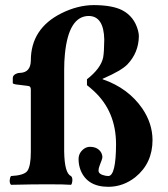

<svg xmlns="http://www.w3.org/2000/svg" viewBox="-20 -718 655 748"><path d="M100.1 -126V-368.2Q100.1 -380.4 93.3 -382.3Q89.4 -383.3 85 -383.8L41 -389.2Q30.8 -391.1 29.8 -394V-414.1Q29.8 -426.3 46.4 -432.1Q51.8 -434.1 58.1 -434.1Q99.1 -435.5 100.1 -481.9Q100.1 -606.9 219.7 -666.5Q282.7 -697.8 345.2 -698.2Q418 -697.8 456.1 -678.2Q502.9 -653.8 517.6 -599.6Q521 -586.9 521 -577.1Q520 -512.7 476.1 -466.8Q452.6 -442.9 384.3 -413.1Q381.3 -411.6 379.9 -411.1V-409.2Q479.5 -375 534.7 -294.9Q573.7 -237.3 574.2 -172.9Q574.2 -82 507.3 -27.8Q460.4 9.3 402.8 9.8Q319.8 9.8 293.9 -55.2Q286.1 -75.7 286.1 -98.1Q286.1 -123 307.6 -138.7Q318.4 -146 330.1 -146Q361.8 -146 375 -122.1Q378.9 -113.8 378.9 -106Q378.9 -99.1 368.2 -73.2Q363.8 -62 363.8 -53.2Q363.8 -38.6 391.6 -33.2Q397.9 -32.2 402.8 -32.2Q431.6 -34.7 432.1 -155.8Q432.1 -284.7 344.2 -364.7Q332 -376 318.8 -386.2V-409.2Q372.6 -451.2 381.8 -493.7Q385.7 -514.2 386.2 -564Q384.3 -654.8 326.2 -655.8Q247.6 -655.8 232.9 -507.8Q230 -479 230 -446.8V-127.9Q231.4 -42 256.8 -32.2Q265.1 -23.9 260.3 -4.4Q258.8 0 256.8 2Q232.9 0 165 0Q106.4 0 22.9 2Q14.6 -6.3 19.5 -25.4Q21 -29.8 22.9 -32.2Q73.2 -34.7 86.4 -51.8Q100.1 -71.3 100.1 -126Z"/></svg>

Font: Linux Libertine O
Style: Bold
Weight: 700
Designer: Philipp H. Poll
Foundry: Philipp H. Poll
Version: Version 5.0.0